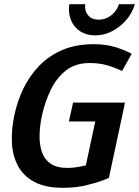

<svg xmlns="http://www.w3.org/2000/svg" viewBox="-20 -887 664 917"><path d="M329 -397H577L573 -382H574L500 -37Q500 -37 470.5 -25.5Q441 -14 391.5 -2Q342 10 281 10Q197 10 144.5 -18Q92 -46 66 -94.5Q40 -143 37 -205Q34 -267 48 -334Q62 -402 91.5 -463.5Q121 -525 167.5 -573Q214 -621 278.5 -648.5Q343 -676 427 -676Q486 -676 531 -662Q576 -648 609 -630L563 -548Q525 -566 489 -576Q453 -586 408 -586Q340 -586 294.5 -550Q249 -514 221.5 -456Q194 -398 180 -334Q170 -286 169 -241.5Q168 -197 180 -161.5Q192 -126 221.5 -105.5Q251 -85 302 -85Q324 -85 346 -88.5Q368 -92 390 -97L435 -307H309ZM387 -867Q383 -836 400.5 -814.5Q418 -793 451 -793Q485 -793 512 -814.5Q539 -836 548 -867H624Q612 -825 583 -791.5Q554 -758 515.5 -738Q477 -718 435 -718Q393 -718 363 -737.5Q333 -757 319 -791Q305 -825 311 -867Z"/></svg>

Font: Epunda Sans SemiBold
Style: Italic
Weight: 600
Italic angle: -12.0243°
Designer: Simon Atzbach
Foundry: typofactur
Version: Version 2.204; ttfautohint (v1.8.4.7-5d5b)